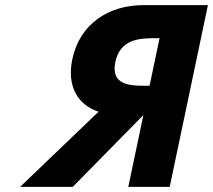

<svg xmlns="http://www.w3.org/2000/svg" viewBox="-20 -723 822 741"><path d="M782.4 -703.1 635 -1.9H475.2L533.4 -279L261 -1.9H57.8L360.2 -291.7C280 -318.9 237.1 -389.5 259.2 -494.9C288.2 -632.6 401.6 -703.1 531.7 -703.1ZM557.2 -392 595.8 -575.6H577.1C516.8 -575.6 443.6 -571.4 425.2 -483.8C406.8 -396.3 478.2 -392 538.5 -392Z"/></svg>

Font: Hussar
Style: BdOblTwo
Weight: 700
Foundry: Cannot Into Space Fonts
Version: Version 2.00